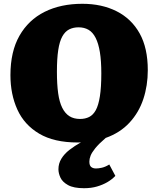

<svg xmlns="http://www.w3.org/2000/svg" viewBox="-20 -737 834 1012"><path d="M423 255Q368 255 338.5 238.5Q309 222 298.5 199Q288 176 288 155Q288 125 303.5 99.5Q319 74 346 53Q373 32 407 13Q402 14 398 14Q394 14 389 14Q265 14 186.5 -32.5Q108 -79 71.5 -159.5Q35 -240 35 -341Q35 -465 82.5 -548.5Q130 -632 215 -674.5Q300 -717 414 -717Q517 -717 595 -677.5Q673 -638 716 -561Q759 -484 759 -367Q759 -286 735.5 -215Q712 -144 662.5 -90.5Q613 -37 537 -10Q500 22 482 44.5Q464 67 457.5 83.5Q451 100 451 115Q451 135 460.5 143Q470 151 486 151Q499 151 517 147Q535 143 556 130L588 190Q570 209 546 223Q522 237 491.5 246Q461 255 423 255ZM402 -110Q429 -110 450 -120.5Q471 -131 485 -156.5Q499 -182 506.5 -229.5Q514 -277 514 -350Q514 -416 506.5 -462Q499 -508 484 -537.5Q469 -567 446.5 -580Q424 -593 394 -593Q366 -593 344.5 -582Q323 -571 308.5 -545Q294 -519 287 -473.5Q280 -428 280 -359Q280 -293 286.5 -246Q293 -199 308 -169Q323 -139 346 -124.5Q369 -110 402 -110Z"/></svg>

Font: Literata 18pt Black
Style: Regular
Weight: 900
Designer: Latin by Veronika Burian and Jose Scaglione. Greek by Irene Vlachou. Cyrillic by Vera Evstafieva.
Foundry: TypeTogether
Version: Version 3.103;gftools[0.9.29]